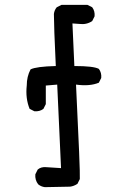

<svg xmlns="http://www.w3.org/2000/svg" viewBox="-20 -772 540 788"><path d="M164.1 -3.9Q148.4 -5.9 136.7 -15.6Q123 -33.2 125 -56.6L134.8 -76.2Q148.4 -87.9 169.9 -85.9L230.5 -82L214.8 -424.8L168 -420.9V-344.7L158.2 -325.2Q142.6 -313.5 121.1 -315.4L101.6 -325.2Q84 -368.2 89.8 -420.9Q89.8 -458 105.5 -487.3Q128.9 -499 209 -501Q201.2 -666 201.2 -714.8Q203.1 -730.5 212.9 -742.2L232.4 -752H338.9L358.4 -742.2Q370.1 -726.6 368.2 -705.1L358.4 -685.5Q335 -669.9 305.7 -673.8L277.3 -675.8L285.2 -501Q364.3 -501 385.7 -489.3Q397.5 -473.6 395.5 -452.1L385.7 -432.6Q348.6 -417 292 -424.8Q309.6 -66.4 307.6 -37.1L297.9 -17.6Q283.2 -7.8 267.6 -5.9Z"/></svg>

Font: JasonHandwriting1
Style: Regular
Weight: 400
Version: Version 1.48.20